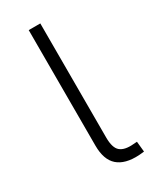

<svg xmlns="http://www.w3.org/2000/svg" viewBox="-146 -575 508 623"><g transform="rotate(-30 108.5 -263.5)"><path d="M182.6 1Q129.9 3.9 102.8 -19.8Q75.7 -43.5 75.7 -96.7V-529.3H119.1V-101.6Q119.1 -63 135 -49.6Q150.9 -36.1 185.1 -39.1Q189.5 -39.6 192.4 -39.6Q195.3 -39.6 198.7 -40L202.6 -1Q198.7 -0.5 193.4 0Q188 0.5 182.6 1Z"/></g></svg>

Font: Inter 24pt ExtraLight
Style: Regular
Weight: 250
Designer: Rasmus Andersson
Foundry: rsms
Version: Version 4.001;git-66647c0bb